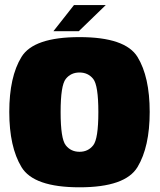

<svg xmlns="http://www.w3.org/2000/svg" viewBox="-20 -752 648 776"><path d="M301.5 5Q116 5 66.8 -76.8Q17.5 -158.5 17.5 -299.5Q17.5 -441.5 66.8 -521.8Q116 -602 301.2 -602Q486.5 -602 535.8 -521.8Q585 -441.5 585 -299.5Q585 -158.5 535.8 -76.8Q486.5 5 301.5 5ZM301.5 -138.5Q336 -138.5 356.8 -164.8Q377.5 -191 377.5 -299Q377.5 -407 356.8 -433Q336 -459 301.2 -459Q266.5 -459 245.8 -433Q225 -407 225 -299Q225 -191 245.8 -164.8Q266.5 -138.5 301.5 -138.5ZM196 -626 279 -731.5H407.5L298.5 -626Z"/></svg>

Font: Anybody Black
Style: Regular
Weight: 900
Designer: Tyler Finck
Foundry: Etcetera Type Company
Version: Version 1.010; ttfautohint (v1.8.3) -l 8 -r 50 -G 200 -x 14 